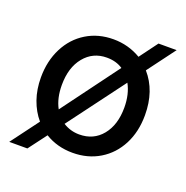

<svg xmlns="http://www.w3.org/2000/svg" viewBox="-116 -673 819 846"><g transform="rotate(20 293.5 -250.0)"><path d="M50 -249Q50 -326 81 -387Q112 -448 167.5 -482Q223 -516 294 -516Q364 -516 423 -481L486 -566H571L474 -436Q538 -363 538 -249Q538 -171 507 -111Q476 -51 420.5 -17.5Q365 16 294 16Q222 16 165 -19L101 66H16L113 -64Q83 -99 66.5 -146Q50 -193 50 -249ZM172 -143 369 -409Q338 -430 294 -430Q229 -430 188.5 -380.5Q148 -331 148 -249Q148 -187 172 -143ZM294 -70Q361 -70 401 -119Q441 -168 441 -249Q441 -312 416 -357L218 -92Q253 -70 294 -70Z"/></g></svg>

Font: MedMera Sans Display
Style: Regular
Weight: 500
Designer: Kasper Nordkvist
Foundry: UNCUT.wtf
Version: Version 1.300